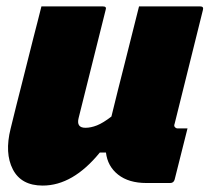

<svg xmlns="http://www.w3.org/2000/svg" viewBox="-20 -567 653 598"><path d="M109 -547H301Q313 -547 309 -536L225 -200Q217 -169 246 -169Q263 -169 282 -176.5Q301 -184 327 -204Q347 -286 368 -368Q389 -450 413 -547H604Q615 -547 612 -536Q590 -447 567.5 -357Q545 -267 524 -182Q521 -174 525 -171Q528 -167 534 -167H564Q554 -127 544 -87.5Q534 -48 524 -8Q521 3 510 3H436Q381 3 348 -23Q315 -49 310 -92H291Q207 11 113 11Q46 11 20 -39.5Q-6 -90 13 -166Q31 -240 48.5 -308Q66 -376 84 -449Q91 -475 97 -499.5Q103 -524 109 -547Z"/></svg>

Font: Recursive Mn Lnr St Blk
Style: Italic
Weight: 900
Italic angle: -15°
Monospace: yes
Version: Version 1.079;hotconv 1.0.112;makeotfexe 2.5.65598; ttfautoh